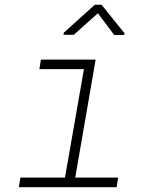

<svg xmlns="http://www.w3.org/2000/svg" viewBox="-20 -775 627 795"><path d="M149.4 -528.3 143.1 -488.8H327.6L249 -39.6H64.5L58.1 0H462.9L469.2 -39.6H291.5L376 -528.3ZM495.6 -637.2 400.4 -755.4H372.6L243.7 -639.2L243.2 -630.9H285.6L385.3 -720.2L453.1 -629.9L494.6 -630.4Z"/></svg>

Font: Roboto Mono ExtraLight
Style: Italic
Weight: 250
Italic angle: -10°
Monospace: yes
Designer: Google
Version: Version 3.000